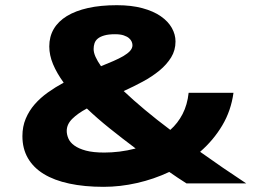

<svg xmlns="http://www.w3.org/2000/svg" viewBox="-20 -703 999 736"><path d="M875 -347.2Q865.7 -278.8 832 -222.2Q798.3 -165.5 747.1 -121.1Q789.6 -90.8 833.7 -60.5Q877.9 -30.3 923.8 0H694.8Q661.6 -21 628.9 -43.9Q569.8 -16.1 505.4 -1.5Q440.9 13.2 377 13.2Q303.2 13.2 245.4 0.7Q187.5 -11.7 147.7 -36.1Q107.9 -60.5 86.9 -96.9Q65.9 -133.3 65.9 -181.2Q65.9 -217.8 78.6 -248Q91.3 -278.3 113 -303.2Q134.8 -328.1 163.6 -348.6Q192.4 -369.1 224.1 -386.2Q197.8 -422.4 183.3 -457Q168.9 -491.7 168.9 -524.9Q168.9 -562.5 186 -591.8Q203.1 -621.1 236.3 -641.4Q269.5 -661.6 317.6 -672.4Q365.7 -683.1 428.2 -683.1Q483.9 -683.1 526.1 -671.6Q568.4 -660.2 596.4 -640.6Q624.5 -621.1 638.7 -595.9Q652.8 -570.8 652.8 -543.9Q652.8 -510.3 636 -482.9Q619.1 -455.6 591.3 -432.6Q563.5 -409.7 527.8 -390.4Q492.2 -371.1 454.1 -354Q490.7 -319.3 535.4 -282Q580.1 -244.6 632.8 -205.1Q661.6 -230.5 679.9 -265.9Q698.2 -301.3 703.1 -347.2ZM379.9 -118.2Q407.2 -118.2 437.7 -121.8Q468.3 -125.5 500 -133.8Q447.3 -173.3 400.1 -211.2Q353 -249 313 -287.1Q278.3 -268.6 257.1 -247.6Q235.8 -226.6 235.8 -201.2Q235.8 -187 242.2 -172.1Q248.5 -157.2 264.9 -145.3Q281.2 -133.3 309.1 -125.7Q336.9 -118.2 379.9 -118.2ZM338.9 -515.1Q338.9 -501.5 346.2 -485.1Q353.5 -468.8 367.2 -449.2Q392.6 -459.5 414.6 -469Q436.5 -478.5 452.9 -488Q469.2 -497.6 478.5 -507.8Q487.8 -518.1 487.8 -529.8Q487.8 -535.6 484.9 -543Q481.9 -550.3 474.6 -556.6Q467.3 -563 454.3 -567.4Q441.4 -571.8 420.9 -571.8Q396 -571.8 379.9 -567.1Q363.8 -562.5 354.7 -554.9Q345.7 -547.4 342.3 -537.1Q338.9 -526.9 338.9 -515.1Z"/></svg>

Font: Syncopate
Style: Bold
Weight: 700
Designer: Astigmatic (AOETI)
Foundry: Astigmatic (AOETI)
Version: Version 1.001 2011